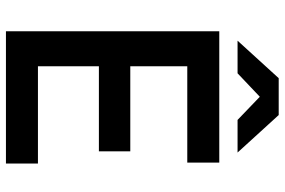

<svg xmlns="http://www.w3.org/2000/svg" viewBox="-172 -762 935 630"><g transform="rotate(90 295.0 -447.5)"><path d="M83 -700H514V-595H198V-408H477V-305H198V-105H517V0H83ZM298 -833 221 -760H114L237 -895H358L481 -760H374Z"/></g></svg>

Font: Oak Sans SemiBold
Style: Regular
Weight: 600
Designer: Erik Kennedy, Walven
Foundry: Erik Kennedy, Walven
Version: Version 1.000